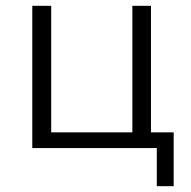

<svg xmlns="http://www.w3.org/2000/svg" viewBox="-20 -509 655 660"><path d="M519 131V0H91V-489H156V-54H435V-489H499V-54H577V131Z"/></svg>

Font: Nunito Sans 10pt Light
Style: Regular
Weight: 300
Designer: Vernon Adams
Foundry: Vernon Adams
Version: Version 3.101;gftools[0.9.27]